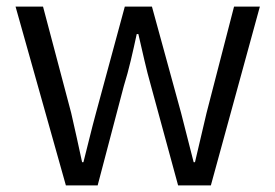

<svg xmlns="http://www.w3.org/2000/svg" viewBox="-20 -560 831 580"><path d="M179 0H275L354 -300C370 -351 381 -402 393 -457H398C411 -402 421 -353 436 -301L518 0H617L765 -540H687L604 -219C592 -168 581 -120 569 -70H565C552 -120 540 -168 527 -219L439 -540H357L270 -219C256 -168 245 -120 232 -70H228C217 -120 207 -168 195 -219L110 -540H27Z"/></svg>

Font: Source Han Sans JP Normal
Style: Regular
Weight: 350
Designer: Ryoko NISHIZUKA 西塚涼子 (kana, bopomofo & ideographs); Paul D. Hunt (Latin, Greek & Cyrillic); Sandoll Communications 산돌커뮤니
Foundry: Adobe
Version: Version 2.002;hotconv 1.0.116;makeotfexe 2.5.65601